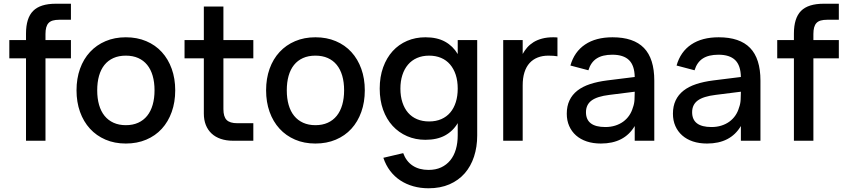

<svg xmlns="http://www.w3.org/2000/svg" viewBox="-20 -755 4530 1030"><path d="M30 -442V-540H119.5V-574.5Q119.5 -658 157.8 -696.5Q196 -735 279.5 -735H360.5V-649H298.5Q278 -649 263.8 -645Q249.5 -641 240.8 -631.8Q232 -622.5 228 -608Q224 -593.5 224 -572.5V-540H360.5V-442H224V0H119.5V-442Z M655 15Q594.5 15 545.8 -6Q497 -27 462.5 -64.8Q428 -102.5 409.2 -155Q390.5 -207.5 390.5 -270.5Q390.5 -333.5 409.2 -386Q428 -438.5 462.8 -476Q497.5 -513.5 546.2 -534.2Q595 -555 655 -555Q715.5 -555 764.5 -534.2Q813.5 -513.5 848 -475.8Q882.5 -438 901.2 -385.8Q920 -333.5 920 -270.5Q920 -207 901.2 -154.5Q882.5 -102 848 -64.2Q813.5 -26.5 764.5 -5.8Q715.5 15 655 15ZM655 -83.5Q692.5 -83.5 721.2 -96.5Q750 -109.5 769.5 -133.8Q789 -158 799 -192.8Q809 -227.5 809 -270.5Q809 -314 799 -348.5Q789 -383 769.5 -407Q750 -431 721.2 -443.8Q692.5 -456.5 655 -456.5Q617 -456.5 588.2 -443.5Q559.5 -430.5 540.2 -406.5Q521 -382.5 511.2 -348Q501.5 -313.5 501.5 -270.5Q501.5 -227 511.5 -192.2Q521.5 -157.5 541 -133.5Q560.5 -109.5 589.2 -96.5Q618 -83.5 655 -83.5Z M970 -540H1073.5V-720H1178.5V-540H1339V-442H1178.5V-169.5Q1178.5 -129 1195.8 -111.5Q1213 -94 1253 -94H1339V0H1230Q1193.5 0 1164.2 -10Q1135 -20 1115 -38.8Q1095 -57.5 1084.2 -84.5Q1073.5 -111.5 1073.5 -146V-442H970Z M1672 15Q1611.5 15 1562.8 -6Q1514 -27 1479.5 -64.8Q1445 -102.5 1426.2 -155Q1407.5 -207.5 1407.5 -270.5Q1407.5 -333.5 1426.2 -386Q1445 -438.5 1479.8 -476Q1514.5 -513.5 1563.2 -534.2Q1612 -555 1672 -555Q1732.5 -555 1781.5 -534.2Q1830.5 -513.5 1865 -475.8Q1899.5 -438 1918.2 -385.8Q1937 -333.5 1937 -270.5Q1937 -207 1918.2 -154.5Q1899.5 -102 1865 -64.2Q1830.5 -26.5 1781.5 -5.8Q1732.5 15 1672 15ZM1672 -83.5Q1709.5 -83.5 1738.2 -96.5Q1767 -109.5 1786.5 -133.8Q1806 -158 1816 -192.8Q1826 -227.5 1826 -270.5Q1826 -314 1816 -348.5Q1806 -383 1786.5 -407Q1767 -431 1738.2 -443.8Q1709.5 -456.5 1672 -456.5Q1634 -456.5 1605.2 -443.5Q1576.5 -430.5 1557.2 -406.5Q1538 -382.5 1528.2 -348Q1518.5 -313.5 1518.5 -270.5Q1518.5 -227 1528.5 -192.2Q1538.5 -157.5 1558 -133.5Q1577.5 -109.5 1606.2 -96.5Q1635 -83.5 1672 -83.5Z M2262 -555Q2325 -555 2367.5 -531.5Q2410 -508 2435.5 -465V-540H2540V-28.5Q2540 33 2523 85Q2506 137 2473 174.8Q2440 212.5 2391.2 233.8Q2342.5 255 2279 255Q2235.5 255 2197.2 244.2Q2159 233.5 2127.8 213Q2096.5 192.5 2073.2 162Q2050 131.5 2036.5 91.5L2143 66.5Q2159 110.5 2193.8 133.5Q2228.5 156.5 2279 156.5Q2317.5 156.5 2346.5 143Q2375.5 129.5 2395.5 105Q2415.5 80.5 2425.5 46.2Q2435.5 12 2435.5 -30V-94.5Q2410 -51.5 2367.2 -28.2Q2324.5 -5 2262 -5Q2209 -5 2164 -24.5Q2119 -44 2086.2 -79.8Q2053.5 -115.5 2035.2 -166.2Q2017 -217 2017 -279.5Q2017 -343 2035.5 -394Q2054 -445 2086.5 -480.8Q2119 -516.5 2164 -535.8Q2209 -555 2262 -555ZM2282 -103.5Q2319 -103.5 2347.5 -116Q2376 -128.5 2395.5 -151.5Q2415 -174.5 2425.2 -207Q2435.5 -239.5 2435.5 -279.5Q2435.5 -321 2424.8 -353.8Q2414 -386.5 2394.2 -409.5Q2374.5 -432.5 2346 -444.5Q2317.5 -456.5 2282 -456.5Q2246 -456.5 2217.2 -444Q2188.5 -431.5 2168.8 -408.2Q2149 -385 2138.5 -352.2Q2128 -319.5 2128 -279.5Q2128 -238.5 2138.8 -205.8Q2149.5 -173 2169.2 -150.2Q2189 -127.5 2217.5 -115.5Q2246 -103.5 2282 -103.5Z M2970.5 -453Q2951.5 -456.5 2922 -456.5Q2890 -456.5 2864.5 -446.5Q2839 -436.5 2821 -416.8Q2803 -397 2793.5 -367Q2784 -337 2784 -297V0H2679.5V-540H2784V-465.5Q2794 -484 2808.2 -500.2Q2822.5 -516.5 2842.2 -528.8Q2862 -541 2888.2 -548Q2914.5 -555 2947.5 -555Q2953 -555 2959 -554.8Q2965 -554.5 2970.5 -554Z M3266 -555Q3379 -555 3434.5 -497.8Q3490 -440.5 3490 -322.5V0H3385V-79Q3329.5 15 3203.5 15Q3161.5 15 3127.8 3.8Q3094 -7.5 3070.2 -28.5Q3046.5 -49.5 3033.5 -79Q3020.5 -108.5 3020.5 -145Q3020.5 -185.5 3035 -216.2Q3049.5 -247 3077.2 -268.8Q3105 -290.5 3145.2 -303.8Q3185.5 -317 3236.5 -323.5L3385 -342Q3384 -404 3354.2 -432.8Q3324.5 -461.5 3265 -461.5Q3212 -461.5 3180.8 -441.2Q3149.5 -421 3136.5 -378L3040 -403.5Q3061 -477.5 3118.8 -516.2Q3176.5 -555 3266 -555ZM3249.5 -246Q3183.5 -238 3153.5 -215.8Q3123.5 -193.5 3123.5 -153Q3123.5 -73.5 3227.5 -73.5Q3255.5 -73.5 3279.8 -81Q3304 -88.5 3323 -102.2Q3342 -116 3355.2 -135.2Q3368.5 -154.5 3375 -177.5Q3382.5 -197 3383.8 -219.2Q3385 -241.5 3385 -259.5V-263Z M3835.5 -555Q3948.5 -555 4004 -497.8Q4059.5 -440.5 4059.5 -322.5V0H3954.5V-79Q3899 15 3773 15Q3731 15 3697.2 3.8Q3663.5 -7.5 3639.8 -28.5Q3616 -49.5 3603 -79Q3590 -108.5 3590 -145Q3590 -185.5 3604.5 -216.2Q3619 -247 3646.8 -268.8Q3674.5 -290.5 3714.8 -303.8Q3755 -317 3806 -323.5L3954.5 -342Q3953.5 -404 3923.8 -432.8Q3894 -461.5 3834.5 -461.5Q3781.5 -461.5 3750.2 -441.2Q3719 -421 3706 -378L3609.5 -403.5Q3630.5 -477.5 3688.2 -516.2Q3746 -555 3835.5 -555ZM3819 -246Q3753 -238 3723 -215.8Q3693 -193.5 3693 -153Q3693 -73.5 3797 -73.5Q3825 -73.5 3849.2 -81Q3873.5 -88.5 3892.5 -102.2Q3911.5 -116 3924.8 -135.2Q3938 -154.5 3944.5 -177.5Q3952 -197 3953.2 -219.2Q3954.5 -241.5 3954.5 -259.5V-263Z M4149.5 -442V-540H4239V-574.5Q4239 -658 4277.2 -696.5Q4315.5 -735 4399 -735H4480V-649H4418Q4397.5 -649 4383.2 -645Q4369 -641 4360.2 -631.8Q4351.5 -622.5 4347.5 -608Q4343.5 -593.5 4343.5 -572.5V-540H4480V-442H4343.5V0H4239V-442Z"/></svg>

Font: Vela Sans SemBd
Style: Regular
Weight: 600
Designer: Principal design: Mikhail Sharanda - project Manrope.
Design modification: Ravid Balaliev
Foundry: Mikhail Sharanda
Version: Version 1.001